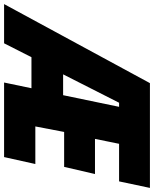

<svg xmlns="http://www.w3.org/2000/svg" viewBox="13 -827 754 940"><g transform="rotate(90 390.0 -357.0)"><path d="M423 -563H443L386 -289H284ZM132 0 200 -134H352L324 0H689L723 -153H539L566 -294H737L772 -445H600L624 -563H808L840 -714H327L-60 0Z"/></g></svg>

Font: Noto Sans Display SemiCondensed Black
Style: Italic
Weight: 900
Width: 4
Designer: Monotype Design team
Foundry: Monotype Imaging Inc.
Version: 1.000